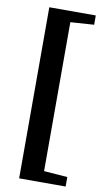

<svg xmlns="http://www.w3.org/2000/svg" viewBox="-96 -744 526 956"><g transform="rotate(10 167.5 -265.5)"><path d="M73 167V-698H308V-651L189 -643V110L308 119V167Z"/></g></svg>

Font: Manuale
Style: Regular
Weight: 400
Designer: Eduardo Tunni / Pablo Cosgaya
Foundry: Eduardo Tunni / Pablo Cosgaya
Version: Version 1.002